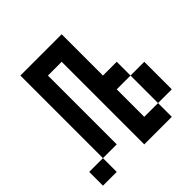

<svg xmlns="http://www.w3.org/2000/svg" viewBox="-161 -787 822 822"><g transform="rotate(-45 250.0 -375.5)"><path d="M0 -83.3V-166.7H83.3V-83.3ZM83.3 -166.7V-666.7H333.3V-416.7H416.7V-333.3H333.3V-166.7H416.7V-83.3H250V-583.3H166.7V-166.7ZM416.7 -166.7V-333.3H500V-166.7Z"/></g></svg>

Font: GalmuriMono11 Regular
Style: Regular
Weight: 400
Designer: Lee Minseo (quiple)
Version: Version 2.399;hotconv 1.1.1;makeotfexe 2.6.0 DEVELOPMENT